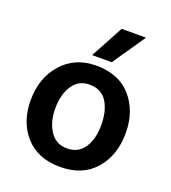

<svg xmlns="http://www.w3.org/2000/svg" viewBox="-134 -825 833 933"><g transform="rotate(20 282.5 -358.5)"><path d="M527 -255Q527 -140 462.5 -66Q398 8 282 8Q167 8 102.5 -64Q38 -136 38 -248Q38 -364 105 -439.5Q172 -515 282 -515Q399 -515 463 -441.5Q527 -368 527 -255ZM164 -252Q164 -182 195 -135Q226 -88 283 -88Q342 -88 372 -134Q402 -180 402 -251Q402 -324 373 -370.5Q344 -417 282 -417Q225 -417 194.5 -370Q164 -323 164 -252ZM345 -556H244L335 -725H461Z"/></g></svg>

Font: Hind Vadodara SemiBold
Style: Regular
Weight: 600
Designer: Hitesh Malaviya
Foundry: Indian Type Foundry
Version: Version 1.001;PS 1.0;hotconv 1.0.86;makeotf.lib2.5.63406; tt